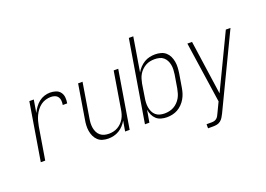

<svg xmlns="http://www.w3.org/2000/svg" viewBox="-128 -1074 2256 1628"><g transform="rotate(-20 1000.0 -260.0)"><path d="M73 0 159 -520H199L180 -405Q192 -430 208.5 -453Q225 -476 247 -493.5Q269 -511 295.5 -519.5Q322 -528 348 -528Q374 -528 399 -520Q424 -512 439 -492Q454 -472 456.5 -445.5Q459 -419 454 -392H414Q417 -411 416 -430Q415 -449 405 -463.5Q395 -478 378 -484.5Q361 -491 341 -491Q318 -491 294 -484Q270 -477 250 -462Q230 -447 214.5 -426.5Q199 -406 188.5 -383.5Q178 -361 171.5 -337.5Q165 -314 161 -291L113 0Z M682 8Q655 8 630.5 1Q606 -6 588 -23Q570 -40 559.5 -63Q549 -86 545 -111Q541 -136 542.5 -162.5Q544 -189 549 -215L599 -520H639L588 -209Q584 -188 583 -166Q582 -144 585.5 -123.5Q589 -103 598 -84.5Q607 -66 622.5 -53Q638 -40 658 -34.5Q678 -29 700 -29Q720 -29 740.5 -33.5Q761 -38 779.5 -48.5Q798 -59 813.5 -74.5Q829 -90 839.5 -108.5Q850 -127 856 -147Q862 -167 865 -187L920 -520H961L875 0H834L850 -93Q837 -70 819 -50.5Q801 -31 778.5 -17.5Q756 -4 731 2Q706 8 682 8Z M1210 8Q1184 8 1158.5 1Q1133 -6 1115 -22.5Q1097 -39 1086.5 -62Q1076 -85 1072 -110L1053 0H1013L1135 -735H1175L1124 -426Q1136 -449 1155 -469Q1174 -489 1197 -503Q1220 -517 1245.5 -522.5Q1271 -528 1296 -528Q1322 -528 1347.5 -521Q1373 -514 1391.5 -497.5Q1410 -481 1420.5 -458.5Q1431 -436 1435.5 -410.5Q1440 -385 1438.5 -358Q1437 -331 1433 -305L1413 -185Q1409 -160 1401.5 -136Q1394 -112 1381 -89.5Q1368 -67 1349 -47.5Q1330 -28 1307.5 -15.5Q1285 -3 1260 2.5Q1235 8 1210 8ZM1203 -29Q1223 -29 1244.5 -33.5Q1266 -38 1285 -48.5Q1304 -59 1320 -75Q1336 -91 1347 -110Q1358 -129 1364 -149.5Q1370 -170 1374 -191L1394 -311Q1397 -333 1398 -354.5Q1399 -376 1395 -397Q1391 -418 1381.5 -436.5Q1372 -455 1356.5 -468Q1341 -481 1320 -486Q1299 -491 1277 -491Q1257 -491 1236.5 -487Q1216 -483 1197 -472.5Q1178 -462 1162 -446.5Q1146 -431 1135 -412.5Q1124 -394 1118 -373.5Q1112 -353 1108 -333L1089 -213Q1085 -191 1084 -169Q1083 -147 1086.5 -126Q1090 -105 1099 -86Q1108 -67 1123.5 -53.5Q1139 -40 1160 -34.5Q1181 -29 1203 -29Z M1504 215V178H1551Q1563 178 1574.5 175Q1586 172 1595.5 164Q1605 156 1611 145Q1617 134 1622 123V122H1623Q1623 122 1623 121.5Q1623 121 1623 121L1666 31Q1646 -106 1625.5 -244Q1605 -382 1585 -520H1627L1697 -30L1932 -520H1974L1659 137Q1651 153 1641.5 169Q1632 185 1617.5 196.5Q1603 208 1585.5 211.5Q1568 215 1551 215Z"/></g></svg>

Font: Iosevka SS04 XLt Obl
Style: Regular
Weight: 200
Italic angle: -9°
Monospace: yes
Designer: Belleve Invis
Foundry: Belleve Invis
Version: Version 19.0.0; ttfautohint (v1.8.4)